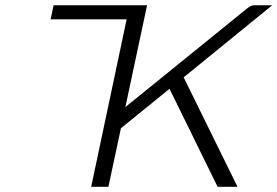

<svg xmlns="http://www.w3.org/2000/svg" viewBox="-20 -715 1062 735"><path d="M173.8 -641.1 185.1 -694.8H543L460 -305.2L922.9 -680.2Q940.9 -695.3 953.1 -694.8H1022L683.1 -418.9L889.2 0H813L628.9 -375L442.9 -224.1L395 0H329.1L464.8 -641.1Z"/></svg>

Font: CMU Bright
Style: Oblique
Weight: 500
Italic angle: -12°
Version: Version 0.7.0